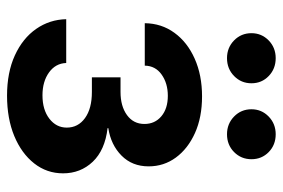

<svg xmlns="http://www.w3.org/2000/svg" viewBox="-147 -637 791 537"><g transform="rotate(90 248.5 -368.5)"><path d="M247.6 7.3Q182.6 7.3 134.8 -14.6Q86.9 -36.6 60.8 -74.2Q34.7 -111.8 33.7 -158.2H156.2Q157.2 -128.4 182.6 -110.1Q208 -91.8 246.6 -91.8Q287.1 -91.8 312 -111.1Q336.9 -130.4 336.9 -159.7Q336.9 -191.4 310.3 -210.7Q283.7 -230 237.3 -230H196.3V-310.1H237.3Q276.9 -310.1 301.8 -328.1Q326.7 -346.2 326.7 -377Q326.7 -406.2 305.2 -424.3Q283.7 -442.4 248 -442.4Q212.9 -442.4 188.5 -425Q164.1 -407.7 163.6 -377.9H44.9Q45.4 -424.8 71.8 -460.9Q98.1 -497.1 144.3 -517.6Q190.4 -538.1 249.5 -538.1Q308.1 -538.1 352.1 -518.3Q396 -498.5 420.7 -464.8Q445.3 -431.2 445.3 -388.7Q445.3 -342.8 415.3 -313Q385.3 -283.2 338.4 -275.9V-273.9Q399.9 -266.6 432.4 -232.4Q464.8 -198.2 464.8 -149.4Q464.8 -104 437 -68.6Q409.2 -33.2 360.4 -12.9Q311.5 7.3 247.6 7.3ZM355.5 -607.9Q326.2 -607.9 305.9 -627.7Q285.6 -647.5 285.6 -676.3Q285.6 -704.6 305.9 -724.4Q326.2 -744.1 355.5 -744.1Q385.3 -744.1 405.3 -724.6Q425.3 -705.1 425.3 -676.3Q425.3 -647.5 405.3 -627.7Q385.3 -607.9 355.5 -607.9ZM142.6 -607.9Q113.3 -607.9 93 -627.7Q72.8 -647.5 72.8 -676.3Q72.8 -704.6 93 -724.4Q113.3 -744.1 142.6 -744.1Q172.4 -744.1 192.6 -724.6Q212.9 -705.1 212.9 -676.3Q212.9 -647.5 192.6 -627.7Q172.4 -607.9 142.6 -607.9Z"/></g></svg>

Font: Inter 24pt SemiBold
Style: Regular
Weight: 600
Designer: Rasmus Andersson
Foundry: rsms
Version: Version 4.001;git-66647c0bb